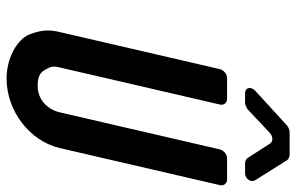

<svg xmlns="http://www.w3.org/2000/svg" viewBox="-179 -719 904 586"><g transform="rotate(90 273.0 -426.0)"><path d="M432 -157 545 -645C548 -657 540 -667 528 -667H463C451 -667 439 -657 436 -645L323 -157C316 -125 289 -89 242 -89C218 -89 203 -95 196 -107C182 -129 181 -136 186 -157L299 -645C302 -657 294 -667 282 -667H218C206 -667 194 -657 191 -645L78 -157C70 -124 71 -101 85 -64C101 -24 161 6 219 6C319 6 411 -65 432 -157ZM419 -797 462 -730C464 -726 473 -722 477 -722H509C526 -722 538 -740 530 -753L469 -850C467 -854 458 -858 454 -858H382C378 -858 367 -854 363 -850L257 -753C243 -740 247 -722 264 -722H295C299 -722 310 -727 314 -730L385 -797C397 -808 413 -808 419 -797Z"/></g></svg>

Font: DIN Rundschrift
Style: MittelKursiv
Weight: 400
Version: Version 1.027